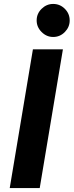

<svg xmlns="http://www.w3.org/2000/svg" viewBox="-20 -949 372 969"><path d="M146.1 -700H297.5L180.5 0H29.1ZM165 -845.8Q165 -880.1 190 -904.6Q215 -929.1 248.3 -929.1Q282.7 -929.1 307.2 -904.6Q331.7 -880.1 331.7 -845.8Q331.7 -812.4 307.2 -787.4Q282.7 -762.4 248.3 -762.4Q215 -762.4 190 -787.4Q165 -812.4 165 -845.8Z"/></svg>

Font: Oak Sans Light Italic
Style: Regular
Weight: 400
Italic angle: -9.5°
Foundry: Erik Kennedy, Walven
Version: Version 1.000;Glyphs 3.1.2 (3151)